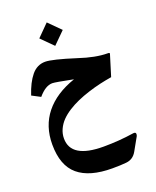

<svg xmlns="http://www.w3.org/2000/svg" viewBox="-183 -798 1011 1244"><g transform="rotate(-20 322.5 -176.0)"><path d="M294.9 -693.4 376 -612.3 294.9 -531.7 214.4 -612.3ZM366.2 189Q473.1 189 575.2 173.3Q592.8 170.9 594 182.6Q595.2 194.3 585.9 208L541 288.1Q516.1 332.5 467.8 336.9Q431.2 340.8 372.1 340.8Q215.8 340.8 137 274.4Q58.1 208 58.1 62.5Q58.1 -63.5 128.9 -151.9Q199.7 -240.2 335 -286.6Q213.9 -311 193.8 -311Q146.5 -311 96.7 -252L38.1 -282.7Q64.9 -364.7 103.3 -411.1Q141.6 -457.5 197.8 -457.5Q246.1 -457.5 401.4 -408.2Q515.6 -370.1 598.6 -370.1Q606 -370.1 608.9 -368.2Q611.8 -366.2 610.4 -361.8L565.9 -217.3Q523.9 -210.4 483.6 -201.2Q443.4 -191.9 400.6 -178.2Q357.9 -164.6 321 -148.4Q284.2 -132.3 250.7 -111.1Q217.3 -89.8 193.8 -65.7Q170.4 -41.5 156.5 -11.2Q142.6 19 142.6 52.2Q142.6 189 366.2 189Z"/></g></svg>

Font: Sahel FD
Style: Bold-FD
Weight: 700
Foundry: Saber Rastikerdar (saber.rastikerdar@gmail.com)
Version: Version 3.3.0